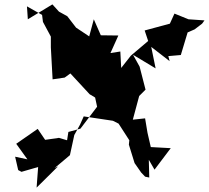

<svg xmlns="http://www.w3.org/2000/svg" viewBox="-20 -809 953 876"><path d="M902 -701 913 -716 840 -721 776 -747 755 -701 640 -670 656 -622 577 -555 533 -499 529 -574 484 -567 520 -647 440 -648 408 -721 387 -643 327 -683 287 -735 249 -756 219 -789 107 -721 103 -780 172 -741 176 -709 212 -642V-593L220 -447L275 -455L301 -474L389 -379L414 -364L423 -322L347 -222L292 -207L286 -169L249 -180L186 -171L152 -221L54 -153L105 -82L49 -94L63 -33L78 -25L154 -47L147 47L245 -50L229 -42L299 -101L319 -193L345 -240L362 -278L495 -258L521 -245L570 -169L568 -149L594 -65L624 -22L642 -3L661 1L658 -119L637 -118L685 -35L759 -133L668 -138L653 -203L642 -269L586 -263L615 -371L644 -400L617 -505L587 -559L690 -497L670 -595L754 -530L748 -553L805 -558L836 -661L868 -675Z"/></svg>

Font: Hussar Lance
Style: ExBdObl
Weight: 700
Foundry: Cannot Into Space Fonts, PlusOne Fonts
Version: Version 2.270